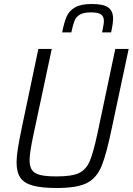

<svg xmlns="http://www.w3.org/2000/svg" viewBox="-20 -933 664 961"><path d="M63 -120Q63 -150 69.5 -190.5Q76 -231 90 -298L172 -688H239L149 -266Q128 -169 128 -131Q128 -99 140.5 -81.5Q153 -64 182 -57Q211 -50 264 -50Q340 -50 375.5 -67Q411 -84 429 -126Q447 -168 468 -266L557 -688H624L541 -298Q513 -162 488.5 -102Q464 -42 415 -17Q366 8 265 8Q188 8 144.5 -4Q101 -16 82 -43.5Q63 -71 63 -120ZM546 -841Q546 -814 536 -771H491Q500 -812 500 -828Q500 -850 486 -860.5Q472 -871 436 -871Q399 -871 380 -860Q361 -849 353 -829Q345 -809 337 -771H291Q301 -821 313.5 -850Q326 -879 355.5 -896Q385 -913 439 -913Q499 -913 522.5 -895Q546 -877 546 -841Z"/></svg>

Font: Saira Semi Condensed Light
Style: Italic
Weight: 300
Width: 4
Italic angle: -12°
Designer: Hector Gatti with collaboration of the Omnibus-Type team
Foundry: Omnibus-Type
Version: Version 1.001; ttfautohint (v1.8)